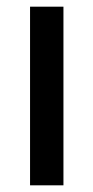

<svg xmlns="http://www.w3.org/2000/svg" viewBox="-20 -555 278 575"><path d="M70 0V-535H170V0Z"/></svg>

Font: Exo Thin Medium
Style: Regular
Weight: 500
Version: Version 2.000